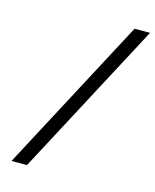

<svg xmlns="http://www.w3.org/2000/svg" viewBox="-117 -816 766 948"><g transform="rotate(15 265.5 -342.0)"><path d="M531 -736H452L34 52H113Z"/></g></svg>

Font: Perun Medium Italic
Style: Regular
Weight: 500
Italic angle: -12°
Foundry: Copyright (c) Stefan Peev, Context Ltd, 2016
Version: Version 1.026